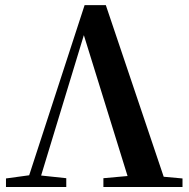

<svg xmlns="http://www.w3.org/2000/svg" viewBox="-20 -748 757 768"><path d="M3.9 0V-34.2L96.7 -46.9L318.4 -727.5H403.3L634.8 -41L710 -34.2V0H393.6V-35.2L490.2 -43.9L315.4 -607.4L144.5 -45.9L245.1 -35.2V0Z"/></svg>

Font: Bpmf GenYo Min B
Style: B
Weight: 700
Foundry: But Ko
Version: Version 1.320